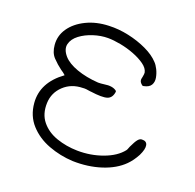

<svg xmlns="http://www.w3.org/2000/svg" viewBox="-115 -737 894 878"><g transform="rotate(20 332.5 -298.0)"><path d="M326 21Q264 18 207 -3.5Q150 -25 112.5 -66.5Q75 -108 70 -169Q62 -266 157 -335Q156 -336 155 -337Q154 -338 153 -339Q149 -342 145 -345.5Q141 -349 134 -353Q111 -370 90.5 -391.5Q70 -413 67 -450Q63 -494 88.5 -531Q114 -568 162 -591.5Q210 -615 271 -617Q318 -619 366.5 -608.5Q415 -598 456.5 -578.5Q498 -559 522 -533Q532 -523 541 -505Q550 -487 553.5 -467Q557 -447 548 -432Q539 -417 513 -412H508Q496 -421 493.5 -429.5Q491 -438 495 -451Q498 -466 497 -472Q493 -492 470 -508.5Q447 -525 414.5 -537.5Q382 -550 347.5 -556.5Q313 -563 286 -563Q252 -563 216 -551.5Q180 -540 153.5 -520Q127 -500 120.5 -473.5Q114 -447 139 -418Q161 -393 207 -376.5Q253 -360 312 -356Q319 -356 326 -356.5Q333 -357 340 -358Q382 -365 402 -348L403 -344Q399 -313 376 -305.5Q353 -298 295 -306Q294 -306 293 -306Q282 -308 272.5 -309Q263 -310 255 -309Q200 -308 163.5 -273.5Q127 -239 125 -189Q123 -135 151.5 -100Q180 -65 227.5 -48.5Q275 -32 329 -31Q394 -30 452.5 -51.5Q511 -73 540 -110Q541 -111 543 -115Q545 -119 549 -130Q562 -158 571 -169Q580 -180 590 -180Q613 -181 617 -162.5Q621 -144 605 -111Q588 -79 566 -57Q527 -18 463.5 2.5Q400 23 326 21Z"/></g></svg>

Font: Yuji Hentaigana Akebono
Style: Regular
Weight: 400
Designer: Kataoka Yuji
Foundry: Kinuta Font Factory
Version: Version 3.002